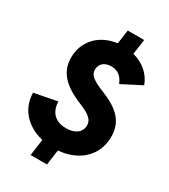

<svg xmlns="http://www.w3.org/2000/svg" viewBox="-221 -913 1003 1137"><g transform="rotate(30 280.0 -345.0)"><path d="M178 118H290L304.5 14C444.5 3 538 -86 538 -214C538 -318 476 -375 361 -421C278 -454 255 -476 255 -511C255 -544 277 -576 331 -576C375 -576 403 -554 422 -508L554 -576C531.5 -640 477.5 -686.5 405.5 -705.5L420 -808H308L294.5 -713C177 -698.5 97 -615.5 97 -503C97 -408 153 -344 278 -293C354 -262 380 -239 380 -200C380 -152 339 -124 280 -124C214 -124 164 -159 162 -239L6 -209C7.5 -100.5 81.5 -20 193.5 6Z"/></g></svg>

Font: HK Grotesk Black
Style: Italic
Weight: 900
Italic angle: -16°
Designer: Alfredo Marco Pradil
Foundry: Hanken Design Co.
Version: Version 3.001;FEAKit 1.0